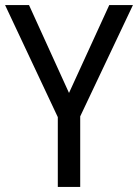

<svg xmlns="http://www.w3.org/2000/svg" viewBox="-20 -734 542 754"><path d="M251 -369 409 -714H502L295 -277V0H207V-274L0 -714H94Z"/></svg>

Font: Noto Sans Telugu SemiCondensed
Style: Regular
Weight: 400
Width: 4
Designer: Jelle Bosma - Monotype Design Team
Foundry: Monotype Imaging Inc.
Version: Version 2.005; ttfautohint (v1.8.4.7-5d5b)